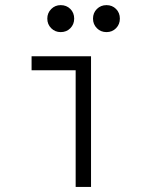

<svg xmlns="http://www.w3.org/2000/svg" viewBox="-20 -737 602 757"><path d="M278.3 -460H104.5V-515.1H338.9V0H278.3ZM346.7 -663.6Q346.7 -686.5 362.1 -701.7Q377.4 -716.8 399.9 -716.8Q422.4 -716.8 437.5 -701.7Q452.6 -686.5 452.6 -663.6Q452.6 -641.1 437.5 -625.7Q422.4 -610.4 399.9 -610.4Q377.4 -610.4 362.1 -625.7Q346.7 -641.1 346.7 -663.6ZM166.5 -663.6Q166.5 -686 181.9 -701.4Q197.3 -716.8 219.2 -716.8Q242.2 -716.8 257.3 -701.7Q272.5 -686.5 272.5 -663.6Q272.5 -641.1 257.3 -625.7Q242.2 -610.4 219.2 -610.4Q197.3 -610.4 181.9 -625.7Q166.5 -641.1 166.5 -663.6Z"/></svg>

Font: Reddit Mono Light
Style: Regular
Weight: 300
Monospace: yes
Designer: Stephen Hutchings
Foundry: Reddit
Version: Version 1.011